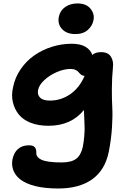

<svg xmlns="http://www.w3.org/2000/svg" viewBox="-20 -825 738 1105"><path d="M414.1 -628.9Q363.8 -628.9 336.9 -658Q310.1 -687 318.8 -729Q326.2 -764.6 355.5 -784.9Q384.8 -805.2 425.8 -805.2Q476.1 -805.2 500.7 -775.1Q525.4 -745.1 518.1 -709Q512.2 -676.8 485.4 -652.8Q458.5 -628.9 414.1 -628.9ZM315.9 259.8Q275.9 259.8 241.9 256.1Q208 252.4 182.4 245.8Q156.7 239.3 136 230.2Q115.2 221.2 100.8 210.7Q86.4 200.2 76.2 187.7Q65.9 175.3 60.3 163.3Q54.7 151.4 52 138.4Q49.3 125.5 49.6 114.3Q49.8 103 51.8 91.8Q60.1 52.2 84.5 31.7Q108.9 11.2 146 11.2Q169.9 11.2 179.4 21.5Q189 31.7 189 50.8Q185.5 78.6 218.5 94.2Q251.5 109.9 335 109.9Q391.6 109.9 418.9 88.4Q446.3 66.9 456.1 22Q462.4 -8.8 464.8 -39.8Q467.3 -70.8 467 -89.4Q466.8 -107.9 465.1 -142.6Q463.4 -177.2 462.9 -191.9Q389.6 -101.1 258.8 -101.1Q200.7 -101.1 156.7 -118.4Q112.8 -135.7 88.4 -165.8Q64 -195.8 54.2 -236.3Q44.4 -276.9 55.2 -323.2Q66.4 -379.4 99.1 -427Q131.8 -474.6 177.5 -506.3Q223.1 -538.1 278.8 -555.7Q334.5 -573.2 392.1 -573.2Q442.4 -573.2 471.9 -555.7Q501.5 -538.1 511.2 -508.8Q528.8 -524.9 562 -524.9Q602.1 -524.9 618.4 -498.8Q634.8 -472.7 629.9 -436Q624 -376.5 623.8 -314.7Q623.5 -252.9 626.2 -205.8Q628.9 -158.7 624.5 -90.8Q620.1 -22.9 606 48.8Q584.5 154.3 510.3 207Q436 259.8 315.9 259.8ZM199.2 -307.1Q193.8 -279.8 210.9 -262.9Q228 -246.1 267.1 -246.1Q331.1 -246.1 384.3 -283Q437.5 -319.8 466.8 -388.2Q455.6 -388.7 447 -395Q438.5 -401.4 433.1 -408.7Q427.7 -416 415.8 -422.1Q403.8 -428.2 386.2 -428.2Q348.6 -428.2 306.9 -410.2Q265.1 -392.1 234.9 -363.8Q204.6 -335.4 199.2 -307.1Z"/></svg>

Font: Shantell Sans Irregular
Style: Bold Italic
Weight: 700
Italic angle: -11.31°
Designer: Stephen Nixon, Anya Danilova, Shantell Martin
Foundry: Arrow Type
Version: Version 1.006;[9816181b4]